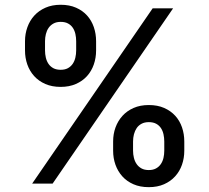

<svg xmlns="http://www.w3.org/2000/svg" viewBox="-20 -762 868 797"><path d="M449.6 -174.7Q449.6 -205.6 459.5 -233Q469.5 -260.3 488.3 -281.1Q507.1 -301.8 534.6 -313.9Q562.1 -326 597.7 -326Q633.9 -326 661.4 -313.9Q688.9 -301.8 707.6 -281.2Q726.2 -260.7 735.6 -233.1Q745 -205.6 745 -174.7V-136.4Q745 -105.5 735.4 -78.1Q725.9 -50.8 707 -30Q688.2 -9.2 660.9 2.8Q633.5 14.9 597.7 14.9Q561.4 14.9 533.9 2.8Q506.4 -9.2 487.7 -30Q469.1 -50.8 459.3 -78.1Q449.6 -105.5 449.6 -136.4ZM231.9 -742.2Q268.1 -742.2 295.6 -730.1Q323.2 -718 341.6 -697.4Q360.1 -676.8 369.5 -649.3Q378.9 -621.8 378.9 -590.9V-552.6Q378.9 -521.7 369.3 -494.1Q359.7 -466.6 341.1 -446Q322.4 -425.4 294.9 -413.4Q267.4 -401.3 231.9 -401.3Q195.7 -401.3 168.1 -413.4Q140.6 -425.4 121.8 -446.2Q103 -467 93.4 -494.3Q83.8 -521.7 83.8 -552.6V-590.9Q83.8 -621.8 93.8 -649.3Q103.7 -676.8 122.5 -697.4Q141.3 -718 168.9 -730.1Q196.4 -742.2 231.9 -742.2ZM613.6 -727.3H698.5L198.5 0H113.6ZM532.3 -136.4Q532.3 -121.1 535.9 -106.7Q539.4 -92.3 547.1 -81.1Q554.7 -70 567.1 -63Q579.5 -56.1 597.7 -56.1Q615.4 -56.1 627.7 -62.9Q639.9 -69.6 647.5 -80.8Q655.2 -92 658.6 -106.5Q661.9 -121.1 661.9 -136.4V-174.7Q661.9 -190 658.7 -204.5Q655.5 -219.1 648.1 -230.3Q640.6 -241.5 628.4 -248.2Q616.1 -255 597.7 -255Q579.9 -255 567.5 -248.2Q555 -241.5 547.4 -230.3Q539.8 -219.1 536 -204.5Q532.3 -190 532.3 -174.7ZM166.9 -590.9V-552.6Q166.9 -537.3 170.3 -522.7Q173.7 -508.2 181.3 -497Q188.9 -485.8 201.3 -479Q213.8 -472.3 231.9 -472.3Q249.6 -472.3 261.9 -479Q274.1 -485.8 281.8 -497Q289.4 -508.2 292.8 -522.7Q296.2 -537.3 296.2 -552.6V-590.9Q296.2 -606.2 293 -620.7Q289.8 -635.3 282.3 -646.5Q274.9 -657.7 262.6 -664.4Q250.4 -671.2 231.9 -671.2Q214.1 -671.2 201.7 -664.2Q189.3 -657.3 181.6 -646.1Q174 -634.9 170.5 -620.6Q166.9 -606.2 166.9 -590.9Z"/></svg>

Font: Cannonade Med
Style: Regular
Weight: 500
Designer: Rasmus Andersson
Foundry: rsms
Version: Version 3.012;git-f93a4a705